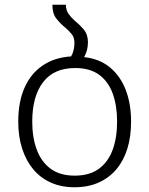

<svg xmlns="http://www.w3.org/2000/svg" viewBox="-20 -780 630 810"><path d="M335 -539Q400 -532 444 -495.5Q488 -459 510.5 -400.5Q533 -342 533 -267Q533 -204 517.5 -153.5Q502 -103 471.5 -66.5Q441 -30 396.5 -10Q352 10 294 10Q239 10 195 -9.5Q151 -29 120.5 -65.5Q90 -102 73.5 -153Q57 -204 57 -267Q57 -350 83.5 -410Q110 -470 160.5 -504Q211 -538 280 -542Q287 -554 290.5 -568.5Q294 -583 294 -599Q294 -622 282.5 -636Q271 -650 256 -663Q236 -679 218.5 -700.5Q201 -722 201 -760H258Q258 -737 269.5 -721Q281 -705 297 -691Q317 -675 334 -654.5Q351 -634 351 -602Q351 -584 347 -569Q343 -554 335 -539ZM295 -39Q357 -39 396.5 -67.5Q436 -96 455 -147.5Q474 -199 474 -267Q474 -333 456 -384Q438 -435 399 -464Q360 -493 297 -493Q207 -493 161.5 -433Q116 -373 116 -267Q116 -199 135.5 -147.5Q155 -96 194.5 -67.5Q234 -39 295 -39Z"/></svg>

Font: Noto Sans Georgian Light
Style: Regular
Weight: 300
Version: Version 2.002